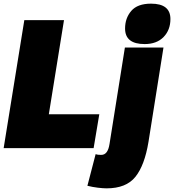

<svg xmlns="http://www.w3.org/2000/svg" viewBox="-22 -810 952 1050"><path d="M-2 0 111 -700H328L245 -185H521L490 0ZM804 -790Q910 -790 910 -706Q910 -646 872.5 -607.5Q835 -569 769 -569Q662 -569 662 -654Q662 -711 696 -750.5Q730 -790 804 -790ZM872 -550 790 -34Q769 94 718.5 157Q668 220 561 220Q542 220 513 216.5Q484 213 456 206L501 33Q510 36 518 36.5Q526 37 532 37Q568 37 577 -23L661 -550Z"/></svg>

Font: Georama Black
Style: Italic
Weight: 900
Italic angle: -9°
Designer: Jean-Baptiste Levee
Foundry: Production Type
Version: Version 1.000